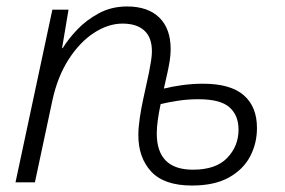

<svg xmlns="http://www.w3.org/2000/svg" viewBox="-20 -564 881 594"><path d="M574 10Q488 10 448 -33Q408 -76 408 -146Q408 -169 412.5 -199.5Q417 -230 423 -257L441 -340Q445 -361 447.5 -377Q450 -393 450 -405Q450 -448 426.5 -469.5Q403 -491 359 -491Q315 -491 271 -462.5Q227 -434 192.5 -380.5Q158 -327 142 -253L88 0H28L142 -534H192L172 -415H174Q191 -443 219 -472.5Q247 -502 286 -523Q325 -544 373 -544Q438 -544 473 -509.5Q508 -475 508 -412Q508 -394 505 -375.5Q502 -357 498 -339L487 -290Q511 -296 543 -300.5Q575 -305 608 -305Q693 -305 734 -269.5Q775 -234 775 -168Q775 -120 753.5 -79.5Q732 -39 687.5 -14.5Q643 10 574 10ZM577 -39Q648 -39 683 -75.5Q718 -112 718 -163Q718 -207 690 -232Q662 -257 594 -257Q561 -257 531.5 -252.5Q502 -248 477 -242Q465 -186 465 -151Q465 -39 577 -39Z"/></svg>

Font: Noto Sans Light
Style: Italic
Weight: 300
Italic angle: -12°
Designer: Monotype Design Team
Foundry: Monotype Imaging Inc.
Version: Version 2.013; ttfautohint (v1.8.4.7-5d5b)